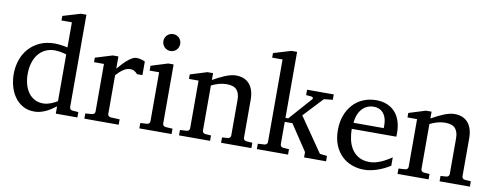

<svg xmlns="http://www.w3.org/2000/svg" viewBox="-62 -1051 3541 1377"><g transform="rotate(10 1708.5 -362.5)"><path d="M380.9 -431.2Q374.5 -433.1 364.5 -435.8Q354.5 -438.5 343 -440.7Q331.5 -442.9 319.1 -444.3Q306.6 -445.8 295.9 -445.8Q258.8 -445.8 228.5 -431.4Q198.2 -417 177 -390.9Q155.8 -364.7 144.3 -327.6Q132.8 -290.5 132.8 -245.1Q132.8 -204.1 142.6 -169.7Q152.3 -135.3 170.9 -109.9Q189.5 -84.5 216.3 -70.3Q243.2 -56.2 277.8 -56.2Q293 -56.2 307.1 -59.3Q321.3 -62.5 334.5 -67.6Q347.7 -72.8 359.4 -78.9Q371.1 -85 380.9 -90.8ZM380.9 0V-53.2Q363.8 -40 345.5 -28.1Q327.1 -16.1 307.9 -7.3Q288.6 1.5 268.3 6.8Q248 12.2 226.1 12.2Q175.8 12.2 139.4 -9.5Q103 -31.2 79.6 -65.7Q56.2 -100.1 45.2 -142.8Q34.2 -185.5 34.2 -228Q34.2 -278.8 49.8 -326.9Q65.4 -375 97.2 -412.1Q128.9 -449.2 176.8 -471.7Q224.6 -494.1 289.1 -494.1Q300.8 -494.1 314.5 -492.7Q328.1 -491.2 341.1 -489.5Q354 -487.8 364.5 -485.6Q375 -483.4 380.9 -481.9V-665H305.2V-698.2L434.1 -736.8H474.1V-64Q474.1 -54.7 480 -48.8Q485.8 -43 495.1 -42L538.1 -39.1V0Z M905.8 -379.9Q896 -391.1 883.3 -399.2Q870.6 -407.2 852.1 -407.2Q827.6 -407.2 802.7 -390.9Q777.8 -374.5 752 -345.2V-64Q752 -54.7 757.8 -48.8Q763.7 -43 772.9 -42L838.9 -39.1V0H588.9V-38.1L638.2 -42Q647 -43 653.1 -48.8Q659.2 -54.7 659.2 -64V-411.1H586.9V-443.8L710.9 -481.9H752V-393.1Q762.7 -404.8 778.1 -422.1Q793.5 -439.5 811 -455.6Q828.6 -471.7 847.4 -482.9Q866.2 -494.1 883.8 -494.1Q891.6 -494.1 900.4 -492.7Q909.2 -491.2 917.5 -489Q925.8 -486.8 932.9 -484.1Q939.9 -481.4 944.8 -479V-379.9Z M989.3 0V-39.1L1038.1 -42Q1047.4 -43 1053.2 -48.8Q1059.1 -54.7 1059.1 -64V-420.9H990.2V-456.1L1112.3 -494.1H1151.9V-64Q1151.9 -54.7 1158 -48.8Q1164.1 -43 1172.9 -42L1224.1 -39.1V0ZM1172.9 -647Q1172.9 -634.3 1168.2 -622.8Q1163.6 -611.3 1155.3 -603Q1147 -594.7 1136 -589.8Q1125 -585 1112.3 -585Q1099.6 -585 1088.1 -589.8Q1076.7 -594.7 1068.4 -603Q1060.1 -611.3 1055.2 -622.8Q1050.3 -634.3 1050.3 -647Q1050.3 -659.7 1055.2 -670.9Q1060.1 -682.1 1068.4 -690.4Q1076.7 -698.7 1088.1 -703.4Q1099.6 -708 1112.3 -708Q1125 -708 1136 -703.4Q1147 -698.7 1155.3 -690.4Q1163.6 -682.1 1168.2 -670.9Q1172.9 -659.7 1172.9 -647Z M1584.5 0V-39.1L1626.5 -42Q1635.3 -43 1641.4 -48.8Q1647.5 -54.7 1647.5 -64V-324.2Q1647.5 -371.6 1625.5 -396.2Q1603.5 -420.9 1551.3 -420.9Q1522.5 -420.9 1494.6 -412.8Q1466.8 -404.8 1441.4 -392.1V-64Q1441.4 -54.7 1447.3 -48.8Q1453.1 -43 1462.4 -42L1504.4 -39.1V0H1278.3V-39.1L1327.1 -42Q1336.4 -43 1342.3 -48.8Q1348.1 -54.7 1348.1 -64V-411.1H1278.3V-443.8L1400.4 -481.9H1441.4V-432.1Q1462.4 -443.8 1484.1 -455.1Q1505.9 -466.3 1527.3 -475.1Q1548.8 -483.9 1568.8 -489Q1588.9 -494.1 1606.4 -494.1Q1671.9 -494.1 1706.1 -453.6Q1740.2 -413.1 1740.2 -339.8V-64Q1740.2 -54.7 1746.3 -48.8Q1752.4 -43 1761.2 -42L1805.2 -39.1V0Z M2189 0V-39.1L2064 -227.1H2008.3V-64Q2008.3 -54.7 2014.2 -48.8Q2020 -43 2029.3 -42L2072.3 -39.1V0H1845.2V-39.1L1894 -42Q1903.3 -43 1909.2 -48.8Q1915 -54.7 1915 -64V-665H1839.4V-698.2L1967.3 -736.8H2008.3V-255.9H2028.3L2175.3 -421.9Q2179.2 -426.8 2176.5 -432.4Q2173.8 -438 2167 -439L2126 -442.9V-481.9H2320.3V-442.9L2256.3 -436L2124 -294.9L2296.4 -44.9L2349.1 -39.1V0Z M2815.4 -49.8Q2794.4 -36.6 2771.7 -25.4Q2749 -14.2 2724.9 -5.9Q2700.7 2.4 2675.8 7.3Q2650.9 12.2 2625.5 12.2Q2580.1 12.2 2538.1 -3.2Q2496.1 -18.6 2464.1 -49.3Q2432.1 -80.1 2412.8 -126.7Q2393.6 -173.3 2393.6 -235.8Q2393.6 -294.4 2411.1 -342Q2428.7 -389.6 2460 -423.6Q2491.2 -457.5 2534.2 -475.8Q2577.1 -494.1 2628.4 -494.1Q2674.8 -494.1 2710 -478.8Q2745.1 -463.4 2768.6 -436.3Q2792 -409.2 2803.7 -371.3Q2815.4 -333.5 2815.4 -289.1V-275.9Q2815.4 -268.1 2814.5 -261.2H2490.2Q2490.2 -223.1 2498.3 -185.1Q2506.3 -147 2525.4 -116.7Q2544.4 -86.4 2576.7 -67.6Q2608.9 -48.8 2657.2 -48.8Q2678.7 -48.8 2699.7 -54.4Q2720.7 -60.1 2741 -68.8Q2761.2 -77.6 2779.8 -88.6Q2798.3 -99.6 2815.4 -110.8ZM2715.3 -328.1Q2715.3 -353 2709.5 -374.3Q2703.6 -395.5 2691.7 -411.1Q2679.7 -426.8 2661.4 -435.8Q2643.1 -444.8 2618.2 -444.8Q2593.3 -444.8 2571.8 -435.3Q2550.3 -425.8 2533.9 -407.7Q2517.6 -389.6 2507.6 -364Q2497.6 -338.4 2495.6 -306.2H2715.3Z M3175.8 0V-39.1L3217.8 -42Q3226.6 -43 3232.7 -48.8Q3238.8 -54.7 3238.8 -64V-324.2Q3238.8 -371.6 3216.8 -396.2Q3194.8 -420.9 3142.6 -420.9Q3113.8 -420.9 3085.9 -412.8Q3058.1 -404.8 3032.7 -392.1V-64Q3032.7 -54.7 3038.6 -48.8Q3044.4 -43 3053.7 -42L3095.7 -39.1V0H2869.6V-39.1L2918.5 -42Q2927.7 -43 2933.6 -48.8Q2939.5 -54.7 2939.5 -64V-411.1H2869.6V-443.8L2991.7 -481.9H3032.7V-432.1Q3053.7 -443.8 3075.4 -455.1Q3097.2 -466.3 3118.7 -475.1Q3140.1 -483.9 3160.2 -489Q3180.2 -494.1 3197.8 -494.1Q3263.2 -494.1 3297.4 -453.6Q3331.5 -413.1 3331.5 -339.8V-64Q3331.5 -54.7 3337.6 -48.8Q3343.8 -43 3352.5 -42L3396.5 -39.1V0Z"/></g></svg>

Font: Charis SIL Afr
Style: Regular
Weight: 400
Foundry: SIL International
Version: Version 5.000